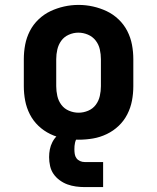

<svg xmlns="http://www.w3.org/2000/svg" viewBox="-20 -561 640 782"><path d="M300 8Q270 8 241 3Q212 -2 185 -15Q158 -28 136.5 -48.5Q115 -69 101.5 -95.5Q88 -122 82.5 -151Q77 -180 77 -210V-320Q77 -350 82.5 -379Q88 -408 101.5 -434.5Q115 -461 137 -482Q159 -503 185.5 -515.5Q212 -528 241 -534.5Q270 -541 300 -541Q330 -541 359 -534.5Q388 -528 414.5 -515.5Q441 -503 463 -482Q485 -461 498.5 -434.5Q512 -408 517.5 -379Q523 -350 523 -320V-210Q523 -180 517.5 -151Q512 -122 498.5 -95.5Q485 -69 463.5 -48.5Q442 -28 415 -15Q388 -2 359 3Q330 8 300 8ZM300 -102Q320 -102 339 -110Q358 -118 370 -134Q382 -150 386.5 -170Q391 -190 391 -210V-320Q391 -340 386.5 -360Q382 -380 369.5 -396Q357 -412 338 -420Q319 -428 299 -428Q279 -428 260 -419.5Q241 -411 229.5 -395Q218 -379 213.5 -359.5Q209 -340 209 -320V-210Q209 -190 213.5 -170Q218 -150 230 -134Q242 -118 261 -110Q280 -102 300 -102ZM325 201Q307 201 289 198.5Q271 196 254.5 190Q238 184 223 173Q208 162 198 147.5Q188 133 184 115Q180 97 180 79Q180 63 183 47.5Q186 32 193.5 17.5Q201 3 212.5 -8Q224 -19 238 -26Q252 -33 268 -36Q284 -39 300 -39V0Q293 0 290 7Q287 14 285.5 20.5Q284 27 283.5 33.5Q283 40 283 47Q283 57 284.5 66.5Q286 76 291.5 83.5Q297 91 306 95Q315 99 325 99H400V201Z"/></svg>

Font: Iosevka Slab XBdEx
Style: Regular
Weight: 800
Width: 7
Monospace: yes
Designer: Belleve Invis
Foundry: Belleve Invis
Version: Version 11.1.0; ttfautohint (v1.8.3)